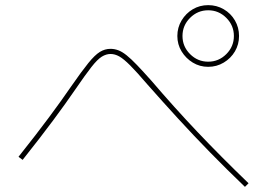

<svg xmlns="http://www.w3.org/2000/svg" viewBox="-20 -775 1040 747"><path d="M790 -515Q757 -515 730 -531.5Q703 -548 686.5 -575Q670 -602 670 -635Q670 -668 686.5 -695.5Q703 -723 730 -739Q757 -755 790 -755Q823 -755 850.5 -739Q878 -723 894 -695.5Q910 -668 910 -635Q910 -602 894 -575Q878 -548 850.5 -531.5Q823 -515 790 -515ZM790 -535Q831 -535 860.5 -564.5Q890 -594 890 -635Q890 -676 860.5 -705.5Q831 -735 790 -735Q749 -735 719.5 -705.5Q690 -676 690 -635Q690 -594 719.5 -564.5Q749 -535 790 -535ZM933 -48Q861 -117 797 -182.5Q733 -248 673 -313.5Q613 -379 553 -447Q512 -495 486.5 -520.5Q461 -546 444 -555.5Q427 -565 410 -565Q393 -565 376 -554.5Q359 -544 335.5 -514Q312 -484 273 -427Q236 -373 187 -307Q138 -241 68 -153L52 -165Q122 -253 171 -319Q220 -385 257 -439Q298 -498 323.5 -529.5Q349 -561 368.5 -573Q388 -585 410 -585Q425 -585 440 -579.5Q455 -574 472.5 -560Q490 -546 513 -522Q536 -498 569 -461Q657 -358 748 -262Q839 -166 947 -62Z"/></svg>

Font: M PLUS 1 Code Thin
Style: Regular
Weight: 250
Designer: Coji Morishita
Foundry: UNDERFOREST DESIGN
Version: Version 1.002